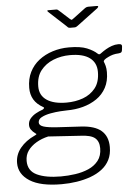

<svg xmlns="http://www.w3.org/2000/svg" viewBox="-71 -788 724 1009"><g transform="rotate(-5 290.5 -283.5)"><path d="M213 175Q102 175 45.5 139Q-11 103 -11 44Q-11 0 17.5 -35Q46 -70 94 -92Q101 -95 103 -97.5Q105 -100 99 -103Q84 -114 76.5 -125Q69 -136 69 -150Q69 -169 81 -183.5Q93 -198 111 -208Q129 -218 147 -224Q153 -227 155 -231Q157 -235 152 -237Q118 -256 102.5 -282.5Q87 -309 87 -344Q87 -391 105 -427Q123 -463 154.5 -487.5Q186 -512 227 -525Q268 -538 313 -538Q374 -538 408 -524Q442 -510 461 -492Q466 -487 470.5 -488Q475 -489 481 -494Q493 -503 507.5 -511.5Q522 -520 539 -526Q556 -532 573 -532Q585 -532 589 -528.5Q593 -525 592 -518L590 -500Q589 -492 585.5 -488.5Q582 -485 572 -484Q553 -483 540.5 -479.5Q528 -476 516 -470Q486 -456 490 -446Q494 -437 497.5 -423.5Q501 -410 501 -391Q501 -344 482.5 -309.5Q464 -275 432 -253Q400 -231 359.5 -220Q319 -209 274 -209Q264 -209 239.5 -207.5Q215 -206 187.5 -201Q160 -196 140.5 -186Q121 -176 121 -158Q121 -143 144 -135.5Q167 -128 219 -125L340 -118Q413 -114 447.5 -84Q482 -54 482 2Q482 41 467.5 69.5Q453 98 427 118Q401 138 366.5 150.5Q332 163 293 169Q254 175 213 175ZM213 134Q250 134 288.5 128.5Q327 123 359 109Q391 95 411 69.5Q431 44 431 4Q431 -32 409.5 -50Q388 -68 333 -70L164 -81Q129 -73 101 -56.5Q73 -40 56.5 -17Q40 6 40 37Q40 90 87 112Q134 134 213 134ZM276 -250Q323 -250 363 -264.5Q403 -279 428.5 -311Q454 -343 454 -397Q454 -445 419 -471Q384 -497 315 -497Q268 -497 227 -480.5Q186 -464 160.5 -431.5Q135 -399 135 -347Q135 -300 172 -275Q209 -250 276 -250ZM417 -737Q422 -740 425.5 -741Q429 -742 433 -742H478Q485 -742 485.5 -739Q486 -736 480 -730L369 -647Q366 -645 362 -642.5Q358 -640 352 -640H329Q321 -640 317.5 -643.5Q314 -647 310 -651L221 -733Q217 -737 217 -739.5Q217 -742 222 -742H263Q268 -742 271 -740.5Q274 -739 278 -735L332 -686Q340 -680 341.5 -681Q343 -682 353 -689Z"/></g></svg>

Font: Libre Franklin ExtraLight
Style: Italic
Weight: 250
Italic angle: -8°
Designer: Pablo Impallari, Rodrigo Fuenzalida, Nhung Nguyen
Foundry: Impallari Type
Version: Version 3.000